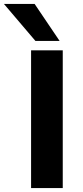

<svg xmlns="http://www.w3.org/2000/svg" viewBox="-75 -956 422 976"><path d="M83 0V-700H244V0ZM105 -748 -55 -936H101L228 -748Z"/></svg>

Font: Georama Extended SemiBold
Style: Regular
Weight: 600
Width: 7
Designer: Jean-Baptiste Levee
Foundry: Production Type
Version: Version 1.000